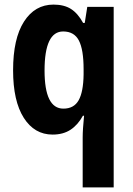

<svg xmlns="http://www.w3.org/2000/svg" viewBox="-20 -576 580 836"><path d="M340 23Q340 5 341.5 -18Q343 -41 346 -72H341Q319 -32 287 -11Q255 10 209 10Q130 10 83.5 -63Q37 -136 37 -270Q37 -408 84.5 -482Q132 -556 213 -556Q259 -556 289 -537Q319 -518 342 -476H349L360 -546H475V240H340ZM256 -103Q302 -103 322.5 -139.5Q343 -176 344 -252V-275Q344 -360 323.5 -399.5Q303 -439 255 -439Q174 -439 174 -269Q174 -103 256 -103Z"/></svg>

Font: Noto Sans Malayalam Condensed
Style: Bold
Weight: 700
Width: 3
Designer: Jelle Bosma - Monotype Design Team
Foundry: Monotype Imaging Inc.
Version: Version 2.104; ttfautohint (v1.8.4.7-5d5b)